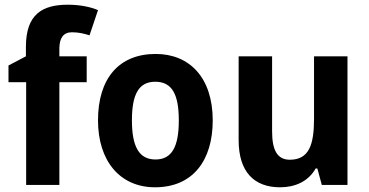

<svg xmlns="http://www.w3.org/2000/svg" viewBox="-20 -785 1566 815"><path d="M348 -436V-546H232V-582C233 -622 248 -648 285 -648C315 -648 338 -642 360 -635L396 -742C366 -755 321 -765 268 -765C159 -765 90 -724 90 -586V-546L16 -507V-436H91V0H232V-436Z M883 -274C883 -456 784 -556 641 -556C483 -556 396 -450 396 -274C396 -102 489 10 638 10C798 10 883 -103 883 -274ZM540 -274C540 -385 569 -438 639 -438C710 -438 739 -385 739 -274C739 -163 710 -108 640 -108C570 -108 540 -163 540 -274Z M1455 -546H1313V-281C1313 -169 1291 -107 1210 -107C1157 -107 1135 -148 1135 -227V-546H993V-190C993 -55 1059 10 1169 10C1233 10 1289 -15 1320 -70H1327L1346 0H1455Z"/></svg>

Font: Noto Sans Malayalam SemiCondensed
Style: Bold
Weight: 700
Width: 4
Designer: Jelle Bosma - Monotype Design Team
Foundry: Monotype Imaging Inc.
Version: Version 2.104